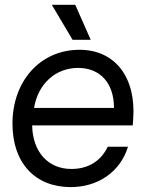

<svg xmlns="http://www.w3.org/2000/svg" viewBox="-20 -764 605 796"><path d="M273.4 11.7C384.8 11.7 478.5 -50.3 510.7 -155.8H426.8C397.5 -95.2 345.2 -63.5 275.9 -63.5C178.7 -63.5 115.2 -135.3 113.3 -244.1H530.3L532.2 -270.5C544.9 -443.4 457 -557.6 309.6 -557.6C147.9 -557.6 31.7 -429.2 31.7 -251C31.7 -88.9 125 11.7 273.4 11.7ZM121.1 -316.4C137.7 -416.5 210 -482.4 303.7 -482.4C395.5 -482.4 452.6 -419.4 452.6 -316.4ZM194.8 -744.1 280.8 -599.1H356L292 -744.1Z"/></svg>

Font: Guggenheim Sans Display
Style: Italic
Weight: 400
Italic angle: -7°
Designer: Modified by Tom Baber under direction of Pentagram Design 2023
Foundry: rsms
Version: Version 1.001;Glyphs 3.1.2 (3151)